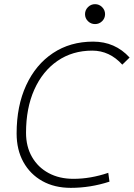

<svg xmlns="http://www.w3.org/2000/svg" viewBox="-20 -906 652 936"><path d="M325.2 9.8Q245.6 9.8 186.3 -23.4Q127 -56.6 94 -116.2Q61 -175.8 61 -255.4Q61 -389.6 107.7 -490.5Q154.3 -591.3 238.3 -647.2Q322.3 -703.1 434.1 -703.1Q541 -703.1 611.8 -625.5L576.2 -590.8Q514.2 -659.2 429.7 -659.2Q333 -659.2 260.3 -609.1Q187.5 -559.1 147.2 -469Q106.9 -378.9 106.9 -258.8Q106.9 -191.4 136 -140.9Q165 -90.3 217 -62.3Q269 -34.2 338.4 -34.2Q421.4 -34.2 507.8 -63.5L513.7 -20.5Q420.9 9.8 325.2 9.8ZM443.4 -788.6Q423.3 -788.6 408.9 -802.7Q394.5 -816.9 394.5 -836.9Q394.5 -856.9 408.9 -871.3Q423.3 -885.7 443.4 -885.7Q463.4 -885.7 477.8 -871.3Q492.2 -856.9 492.2 -836.9Q492.2 -816.9 477.8 -802.7Q463.4 -788.6 443.4 -788.6Z"/></svg>

Font: Cascadia Code NF ExtraLight
Style: Italic
Weight: 200
Italic angle: -10°
Monospace: yes
Designer: Aaron Bell
Foundry: Saja Typeworks
Version: Version 2404.023; ttfautohint (v1.8.4)